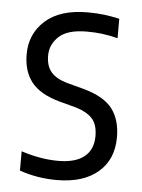

<svg xmlns="http://www.w3.org/2000/svg" viewBox="-45 -588 469 634"><g transform="rotate(5 189.0 -271.0)"><path d="M166.5 9.5Q101.5 9.5 43 -11V-75Q107.5 -54 165.5 -54Q223 -54 252.2 -77.8Q281.5 -101.5 281.5 -146Q281.5 -185 262.8 -204.8Q244 -224.5 208 -235L153.5 -249.5Q88 -267.5 59.8 -303.5Q31.5 -339.5 31.5 -396Q31.5 -463.5 80.2 -507.2Q129 -551 220.5 -551Q250.5 -551 276.2 -547.8Q302 -544.5 326 -539V-474.5Q298.5 -481.5 274.8 -484.5Q251 -487.5 223.5 -487.5Q159.5 -487.5 131 -461Q102.5 -434.5 102.5 -397.5Q102.5 -362.5 120 -342.5Q137.5 -322.5 174 -312.5L228.5 -298Q297.5 -279 325 -242.5Q352.5 -206 352.5 -148.5Q352.5 -74.5 303.2 -32.5Q254 9.5 166.5 9.5Z"/></g></svg>

Font: Encode Sans Condensed Condensed
Style: Regular
Weight: 400
Width: 3
Designer: Multiple Designers
Foundry: Impallari Type
Version: Version 3.000; ttfautohint (v1.8.3) -l 8 -r 50 -G 200 -x 14 